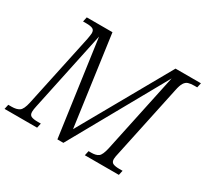

<svg xmlns="http://www.w3.org/2000/svg" viewBox="-161 -927 1220 1139"><g transform="rotate(30 448.5 -357.0)"><path d="M-18 0 -11 -32H12Q45 -32 64 -44.5Q83 -57 94 -108L200 -605Q202 -618 204 -629Q206 -640 206 -647Q206 -669 191.5 -675.5Q177 -682 149 -682H126L133 -714H309L394 -99L741 -714H915L908 -682H888Q864 -682 848 -677Q832 -672 821.5 -655Q811 -638 804 -603L699 -109Q696 -97 694 -85.5Q692 -74 692 -67Q692 -45 707 -38.5Q722 -32 749 -32H772L765 0H532L539 -32H557Q590 -32 606.5 -44.5Q623 -57 634 -106L750 -652L385 0H344L253 -652L138 -109Q132 -83 132 -67Q132 -45 147 -38.5Q162 -32 189 -32H212L205 0Z"/></g></svg>

Font: Noto Serif SemiCondensed Light
Style: Italic
Weight: 300
Width: 4
Italic angle: -12°
Designer: Monotype Design Team
Foundry: Monotype Imaging Inc.
Version: Version 2.013; ttfautohint (v1.8.4.7-5d5b)